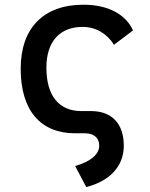

<svg xmlns="http://www.w3.org/2000/svg" viewBox="-20 -547 626 802"><path d="M340.3 234.4C439.9 209 497.1 146.5 497.1 61.5C497.1 -28.8 448.7 -81.5 364.3 -83H320.3C226.6 -83 173.8 -146.5 173.8 -264.6C173.8 -373 229.5 -434.6 325.2 -434.6C379.4 -434.6 426.8 -407.2 456.1 -359.9L535.6 -419.9C504.9 -488.3 429.7 -527.3 329.1 -527.3C160.6 -527.3 66.4 -428.7 66.4 -259.8C66.4 -85.9 148.9 9.8 293.9 9.8H337.4C373.5 10.7 394.5 29.8 394.5 61.5C394.5 97.7 357.9 128.4 293.9 146.5Z"/></svg>

Font: Cascadia Mono NF
Style: Regular
Weight: 400
Monospace: yes
Designer: Aaron Bell
Foundry: Saja Typeworks
Version: Version 2404.023